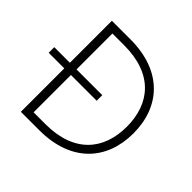

<svg xmlns="http://www.w3.org/2000/svg" viewBox="-185 -872 1044 1044"><g transform="rotate(45 337.5 -350.0)"><path d="M109 0H251C497 0 625 -146 625 -350C625 -554 497 -700 251 -700H109V-377H-11V-334H109ZM251 -47H160V-334H358V-377H160V-653H251C472 -653 574 -527 574 -350C574 -173 472 -47 251 -47Z"/></g></svg>

Font: Chess Sans Light
Style: Regular
Weight: 300
Designer: Wolf Bōese
Foundry: Wolf Bōese
Version: Version 7.223;Glyphs 3.3 (3306)